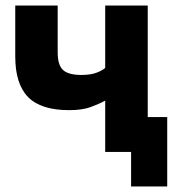

<svg xmlns="http://www.w3.org/2000/svg" viewBox="-20 -550 645 695"><path d="M454.5 125V0H360.8V-185.7Q337.8 -173.3 307.7 -162.3Q277.6 -151.3 230.2 -151.3Q128 -151.3 81.6 -198.7Q35.2 -246.2 35.2 -345.5V-530H188.8V-360.5Q188.8 -314.5 208.2 -296.6Q227.5 -278.7 274.7 -278.7Q309 -278.7 330.7 -287.3Q352.5 -296 360.8 -304.3V-530H514.8V-126.3H585.3V125Z"/></svg>

Font: Golos Text
Style: Regular
Weight: 400
Designer: A.Korolkova, Vitaly Kuzmin
Foundry: ParaType Ltd
Version: Version 2.004